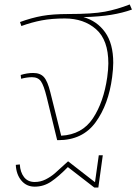

<svg xmlns="http://www.w3.org/2000/svg" viewBox="-20 -630 613 863"><path d="M489 -348Q489 -321 484 -283Q468 -160 409.5 -80Q351 0 242 0H237L190 -193Q177 -246 164 -264.5Q151 -283 124 -283Q101 -283 75 -276L73 -293Q102 -302 129 -302Q161 -302 177.5 -283.5Q194 -265 206 -216L255 -20Q349 -25 397.5 -98Q446 -171 462 -283Q467 -320 467 -345Q467 -450 412 -498.5Q357 -547 271 -547Q213 -547 168 -538.5Q123 -530 76 -513L70 -531Q122 -550 169.5 -558.5Q217 -567 287 -567L288 -566V-567Q396 -567 451.5 -577.5Q507 -588 563 -610L573 -587Q531 -572 480 -563.5Q429 -555 355 -553Q416 -536 452.5 -485Q489 -434 489 -348ZM424 68H442L422 213H404L285 121Q243 164 209.5 186.5Q176 209 136 209Q99 209 76 181.5Q53 154 51 111L69 109Q71 144 88 166Q105 188 136 188Q162 188 185 176.5Q208 165 226.5 149Q245 133 286 95L407 189Z"/></svg>

Font: FiraGO Thin
Style: Italic
Weight: 100
Italic angle: -8°
Designer: bBox Type GmbH
Foundry: bBox Type GmbH
Version: Version 1.001